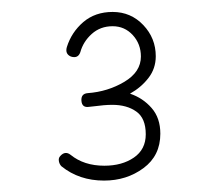

<svg xmlns="http://www.w3.org/2000/svg" viewBox="-20 -745 369 328"><path d="M119.1 -572.8Q118.2 -585 129.9 -585.9Q164.1 -588.4 192.4 -605.2Q220.7 -622.1 220.7 -648.4Q220.7 -669.9 206.8 -685.1Q192.9 -700.2 172.4 -700.2Q151.4 -700.2 136.7 -687Q122.1 -673.8 117.2 -655.8Q113.3 -644.5 101.1 -648.4Q90.8 -652.8 94.2 -664.6Q102.1 -689.9 122.3 -707.3Q142.6 -724.6 172.4 -724.6Q203.6 -724.6 224.9 -702.1Q246.1 -679.7 246.1 -648.9Q246.1 -627.9 233.6 -611.8Q221.2 -595.7 202.1 -585Q224.1 -577.6 239 -560.5Q253.9 -543.5 253.9 -516.6Q253.9 -479 225.1 -457.8Q196.3 -436.5 157.7 -436.5Q115.2 -436.5 85 -460.9Q81.5 -464.4 80.6 -469.7Q79.6 -475.1 83 -478.5Q91.3 -487.8 100.6 -480.5Q123.5 -461.9 158.2 -461.9Q188.5 -461.9 208.7 -475.8Q229 -489.7 229 -515.6Q229 -543 212.9 -554.4Q196.8 -565.9 171.9 -565.9Q164.6 -565.9 156.7 -565.2Q148.9 -564.5 141.6 -563.5Q137.2 -563 132.3 -562.5Q120.1 -560.5 119.1 -572.8Z"/></svg>

Font: Mikhak-DS2-FD ExtraLight
Style: Regular
Weight: 200
Designer: Amin Abedi
Version: Version 3.2